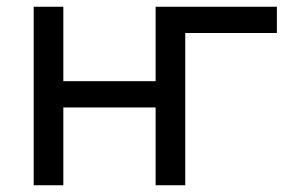

<svg xmlns="http://www.w3.org/2000/svg" viewBox="-20 -550 862 570"><path d="M442 0H530V-452H802V-530H442V-309H168V-530H80V0H168V-231H442Z"/></svg>

Font: Golos Text VF
Style: Regular
Weight: 400
Designer: A.Korolkova, Vitaly Kuzmin
Foundry: ParaType Ltd
Version: Version 2.005